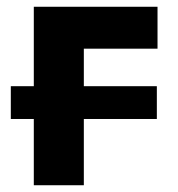

<svg xmlns="http://www.w3.org/2000/svg" viewBox="-20 -545 526 568"><path d="M446 -401H228V-290H444V-193H228V3H80V-193H12V-290H80V-525H446Z"/></svg>

Font: PT Sans Caption
Style: Bold
Weight: 700
Designer: A.Korolkova, O.Umpeleva, V.Yefimov
Foundry: ParaType Ltd
Version: Version 2.003W OFL